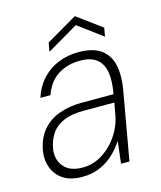

<svg xmlns="http://www.w3.org/2000/svg" viewBox="-107 -771 722 861"><g transform="rotate(-15 254.0 -340.5)"><path d="M169 12Q115 12 81.5 -10Q48 -32 34.5 -68Q21 -104 27 -144Q37 -202 67.5 -238.5Q98 -275 145.5 -292.5Q193 -310 251 -310H399Q410 -368 403.5 -409Q397 -450 370 -472Q343 -494 292 -494Q232 -494 188.5 -465.5Q145 -437 125 -379H78Q95 -431 128 -465.5Q161 -500 204.5 -516.5Q248 -533 295 -533Q364 -533 401 -505Q438 -477 447.5 -428Q457 -379 446 -317L390 0H351L363 -102Q352 -86 335 -66Q318 -46 294.5 -28.5Q271 -11 240 0.5Q209 12 169 12ZM182 -28Q222 -28 255.5 -45Q289 -62 315.5 -89Q342 -116 359 -148.5Q376 -181 382 -213L393 -273H250Q193 -273 156.5 -257Q120 -241 100.5 -212Q81 -183 74 -145Q66 -96 93.5 -62Q121 -28 182 -28ZM171 -568 178 -609 322 -693 436 -609 429 -569 316 -653Z"/></g></svg>

Font: DM Sans 10pt ExtraLight
Style: Italic
Weight: 250
Italic angle: -10°
Version: Version 4.004;gftools[0.9.30]